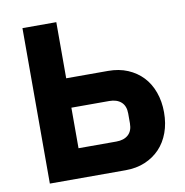

<svg xmlns="http://www.w3.org/2000/svg" viewBox="-79 -773 819 849"><g transform="rotate(-10 331.0 -349.0)"><path d="M77 -698H229V-446H417Q466 -446 505 -429.5Q544 -413 571.5 -384Q599 -355 614 -313.5Q629 -272 629 -223Q629 -173 614 -132Q599 -91 571.5 -62Q544 -33 505 -16.5Q466 0 417 0H77ZM399 -132Q433 -132 452.5 -149.5Q472 -167 472 -201V-245Q472 -279 452.5 -296.5Q433 -314 399 -314H229V-132Z"/></g></svg>

Font: IBMPlexSans-Bold
Style: Bold
Weight: 700
Designer: Mike Abbink, Paul van der Laan, Pieter van Rosmalen
Foundry: Bold Monday
Version: Version 3.1